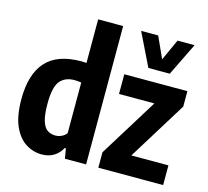

<svg xmlns="http://www.w3.org/2000/svg" viewBox="-114 -940 1171 1083"><g transform="rotate(15 471.0 -399.0)"><path d="M217.5 10.5Q167.5 10.5 124 -17Q80.5 -44.5 53.8 -104.5Q27 -164.5 27 -262.5Q27 -407 93.2 -481Q159.5 -555 300.5 -555Q314 -555 329 -553.5V-808H475V0H351.5L341.5 -58H334.5Q319 -27.5 289.2 -8.5Q259.5 10.5 217.5 10.5ZM264.5 -112.5Q283 -112.5 300.5 -120.5Q318 -128.5 329 -143.5V-439Q308 -442.5 289 -442.5Q234 -442.5 205 -407Q176 -371.5 176 -275.5Q176 -208.5 187.5 -173.2Q199 -138 219 -125.2Q239 -112.5 264.5 -112.5ZM546.5 0V-90L758 -432H551.5V-547H920V-457L708.5 -115H925V0ZM673.5 -616.5 580 -808H679.5L736 -683.5L792.5 -808H892L798.5 -616.5Z"/></g></svg>

Font: Encode Sans Cnd
Style: Bold
Weight: 700
Width: 3
Designer: Multiple Designers
Foundry: Impallari Type
Version: Version 3.002; ttfautohint (v1.8.3) -l 8 -r 50 -G 200 -x 14 